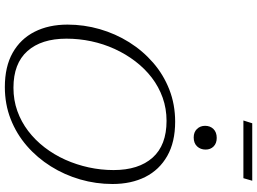

<svg xmlns="http://www.w3.org/2000/svg" viewBox="-154 -896 1060 792"><g transform="rotate(90 376.0 -500.0)"><path d="M139.5 -244Q139.5 -140.5 190.8 -83Q242 -25.5 342 -25.5Q393 -25.5 437.8 -41.5Q482.5 -57.5 520.2 -86.2Q558 -115 588 -154Q618 -193 638.8 -239.2Q659.5 -285.5 670.5 -336Q681.5 -386.5 681.5 -438.5Q681.5 -542 630.2 -599.5Q579 -657 478.5 -657Q428 -657 383 -641Q338 -625 300.2 -596Q262.5 -567 232.8 -528Q203 -489 182 -443Q161 -397 150.2 -346.5Q139.5 -296 139.5 -244ZM739 -434Q739 -365.5 720.2 -300.8Q701.5 -236 666.2 -179.8Q631 -123.5 581.8 -80.8Q532.5 -38 471.2 -14Q410 10 339 10Q255 10 197.8 -22.2Q140.5 -54.5 111 -112.8Q81.5 -171 81.5 -248.5Q81.5 -316.5 100.2 -381.5Q119 -446.5 154.2 -502.8Q189.5 -559 238.8 -601.8Q288 -644.5 349.5 -668.5Q411 -692.5 482 -692.5Q566 -692.5 623.2 -660Q680.5 -627.5 709.8 -569.5Q739 -511.5 739 -434ZM547 -769Q525 -769 512 -782.5Q499 -796 499 -816Q499 -837 512.2 -850.5Q525.5 -864 549 -864Q571 -864 584 -851.2Q597 -838.5 597 -818Q597 -797 583.8 -783Q570.5 -769 547 -769ZM477 -974 488.5 -1010.5H725.5L715 -974Z"/></g></svg>

Font: Newsreader Light
Style: Italic
Weight: 300
Italic angle: -17°
Designer: Hugues Gentile
Foundry: Production Type
Version: Version 1.003